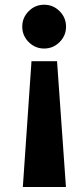

<svg xmlns="http://www.w3.org/2000/svg" viewBox="-20 -562 346 792"><path d="M98.4 -515.9Q125 -542.5 162.1 -542.5Q199.2 -542.5 225.8 -515.9Q252.4 -489.3 252.4 -452.1Q252.4 -415 225.8 -388.4Q199.2 -361.8 162.1 -361.8Q125 -361.8 98.4 -388.4Q71.8 -415 71.8 -452.1Q71.8 -489.3 98.4 -515.9ZM74.2 209.5 109.9 -309.6H215.3L252 209.5Z"/></svg>

Font: Epilogue ExtraBold
Style: Regular
Weight: 800
Designer: Tyler Finck
Foundry: Etcetera Type Co
Version: Version 2.112